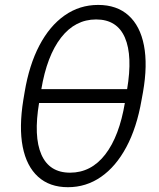

<svg xmlns="http://www.w3.org/2000/svg" viewBox="-20 -758 652 788"><path d="M258.8 10.3Q183.6 10.3 136.2 -32.7Q88.9 -75.7 73.2 -155.5Q57.6 -235.4 75.7 -347.7L81.1 -379.9Q99.6 -491.2 141.6 -571.3Q183.6 -651.4 245.1 -694.6Q306.6 -737.8 382.8 -737.8Q459.5 -737.8 507.3 -694.8Q555.2 -651.9 570.8 -571.5Q586.4 -491.2 566.9 -379.9L561 -347.7Q541.5 -234.4 498.5 -154.3Q455.6 -74.2 394.5 -32Q333.5 10.3 258.8 10.3ZM267.6 -49.3Q354 -49.3 411.9 -124Q469.7 -198.7 492.7 -336.9L501.5 -390.6Q524.9 -528.8 492.7 -603.5Q460.4 -678.2 374.5 -678.2Q288.6 -678.2 230.5 -603.5Q172.4 -528.8 149.4 -390.6L140.6 -336.9Q117.2 -197.8 149.9 -123.5Q182.6 -49.3 267.6 -49.3ZM120.1 -335.4 129.4 -392.1H523.4L514.2 -335.4Z"/></svg>

Font: Inter Light
Style: Italic
Weight: 300
Italic angle: -9.3988°
Designer: Rasmus Andersson
Foundry: rsms
Version: Version 4.001;git-66647c0bb